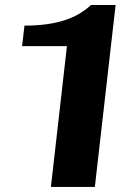

<svg xmlns="http://www.w3.org/2000/svg" viewBox="-20 -735 517 755"><path d="M180.2 0 243.2 -553.7H66.9L76.2 -634.3Q123.5 -634.3 162.6 -639.6Q201.7 -645 233.6 -655.3Q265.6 -665.5 291.3 -680.7Q316.9 -695.8 337.9 -715.3H434.6L353 0Z"/></svg>

Font: Proza Libre
Style: Bold Italic
Weight: 700
Designer: Jasper de Waard
Foundry: Jasper de Waard
Version: Version 1.000; ttfautohint (v1.4.1.8-43bc)